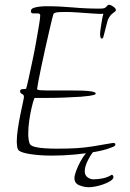

<svg xmlns="http://www.w3.org/2000/svg" viewBox="-20 -635 544 802"><path d="M196 15Q151 15 111.5 9.5Q72 4 59 -6Q53 -12 51.5 -23.5Q50 -35 50 -42Q50 -66 54.5 -96.5Q59 -127 65 -156Q71 -185 75.5 -205.5Q80 -226 80 -231Q80 -239 72 -242.5Q64 -246 64 -254Q64 -262 73.5 -262.5Q83 -263 89 -264Q93 -277 100 -309Q107 -341 115.5 -381Q124 -421 131 -460.5Q138 -500 143 -530Q148 -560 148 -570Q148 -579 138.5 -579Q129 -579 119 -579Q109 -579 109 -588Q109 -598 120.5 -602Q132 -606 147 -607.5Q162 -609 173 -609Q229 -609 284 -604Q339 -599 395 -599H400Q414 -599 419.5 -603Q425 -607 428 -611Q431 -615 436 -615Q442 -615 453 -607.5Q464 -600 464 -593Q464 -589 462 -588Q460 -587 458 -585Q434 -569 427.5 -541.5Q421 -514 414 -489Q413 -486 411.5 -480Q410 -474 405 -474Q401 -474 399.5 -480Q398 -486 398 -490Q398 -500 400.5 -517Q403 -534 406 -551.5Q409 -569 412 -578Q411 -577 402 -577Q388 -577 360.5 -579Q333 -581 304.5 -583Q276 -585 258 -585Q250 -585 231 -584.5Q212 -584 205 -579Q203 -578 197.5 -555.5Q192 -533 184 -498.5Q176 -464 167.5 -425.5Q159 -387 151.5 -351.5Q144 -316 139.5 -291.5Q135 -267 135 -263Q135 -259 150 -258Q165 -257 180 -257H281Q299 -257 322 -256.5Q345 -256 362.5 -253Q380 -250 380 -244Q380 -240 366 -237Q352 -234 337.5 -233Q323 -232 319 -231Q285 -229 250 -227.5Q215 -226 180 -226H124Q118 -211 112 -185Q106 -159 102 -130.5Q98 -102 98 -77Q98 -50 104 -35Q108 -26 125.5 -21.5Q143 -17 167.5 -15.5Q192 -14 217 -14Q264 -14 298 -16Q332 -18 367 -23.5Q402 -29 452 -38Q462 -38 462 -32Q462 -25 452 -21.5Q442 -18 440 -17Q418 -8 379 -1Q340 6 292.5 10.5Q245 15 196 15ZM350 147Q332 147 311.5 139Q291 131 291 109Q291 98 298 79Q305 60 316 39.5Q327 19 339.5 4.5Q352 -10 364 -10L375 -7Q362 6 348 33Q334 60 334 80Q334 97 345.5 105.5Q357 114 371 114Q389 114 409 110Q429 106 445 96Q446 95 446.5 95Q447 95 447 95Q450 95 452 98.5Q454 102 454 105Q454 114 436 124Q418 134 393.5 140.5Q369 147 350 147Z"/></svg>

Font: Moon Dance
Style: Regular
Weight: 400
Designer: Robert E. Leuschke
Foundry: Robert E. Leuschke
Version: Version 1.010; ttfautohint (v1.8.3)